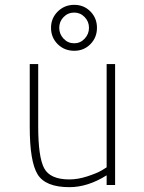

<svg xmlns="http://www.w3.org/2000/svg" viewBox="-20 -765 597 794"><path d="M421 -500H456V0H421V-40Q343 9 267 9Q168 9 135.5 -44Q103 -97 103 -240V-500H138V-242Q138 -116 162.5 -69.5Q187 -23 267 -23Q302 -23 340.5 -35.5Q379 -48 400 -60L421 -73ZM287 -555Q246 -555 218.5 -582.5Q191 -610 191 -650Q191 -690 219 -717.5Q247 -745 287 -745Q327 -745 354 -717.5Q381 -690 381 -650Q381 -610 354 -582.5Q327 -555 287 -555ZM287 -586Q312 -586 330 -605Q348 -624 348 -650Q348 -676 330 -694.5Q312 -713 287 -713Q261 -713 243 -694.5Q225 -676 225 -650Q225 -624 243 -605Q261 -586 287 -586Z"/></svg>

Font: TitilliumMaps29L
Style: 1 wt
Weight: 100
Designer: Campivisivi
Foundry: Accademia di Belle Arti di Urbino and students of MA course of Visual design
Version: Version 001.001